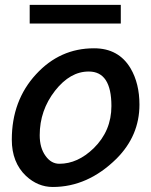

<svg xmlns="http://www.w3.org/2000/svg" viewBox="-20 -747 611 776"><path d="M360.5 -551.8Q459.5 -551.8 507.7 -470.8Q543.6 -409.7 543.6 -324.1Q543.6 -198.5 450.8 -105.6Q334.9 8.7 193.3 8.7Q133.3 8.7 85.1 -35.9Q27.7 -90.3 27.7 -182.6Q27.7 -340.5 125.6 -446.7Q222.1 -551.8 359.5 -551.8ZM337.9 -457.9Q263.6 -457.9 202.6 -380.5Q140.5 -301 140.5 -200.5Q140.5 -149.2 164.1 -116.9Q186.7 -85.1 220 -85.1Q293.8 -85.1 358.5 -147.7Q430.3 -217.9 430.3 -318.5Q430.3 -457.9 339 -457.9ZM468.2 -651.8H100V-727.2H468.2Z"/></svg>

Font: Myanmar Handwriting
Style: Regular
Weight: 400
Designer: Khon Soe Zaw Thu
Foundry: PaOh Unicode khonsoezawthu@gmail.com and @hotmail.com
Version: Version 1.30 November 9, 2016